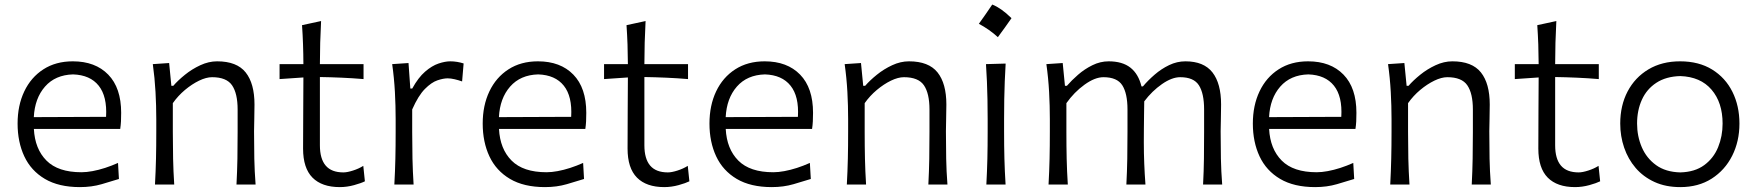

<svg xmlns="http://www.w3.org/2000/svg" viewBox="-20 -792 7540 824"><path d="M323.1 11Q373.2 11 416.5 -1.6Q459.8 -14.2 490.4 -23.9L486.5 -92.8Q459 -80.5 431 -71.4Q403 -62.4 377.1 -57.6Q351.1 -52.8 329.5 -52.8Q229.2 -52.8 179.5 -102.8Q129.8 -152.7 125.4 -238.6H495.9Q498.3 -254.5 499.2 -271.2Q500 -287.8 500 -307.9Q500 -414.8 444.5 -471.8Q389 -528.8 292.5 -528.8Q219.3 -528.8 166.1 -494.4Q112.9 -460.1 84.2 -399.8Q55.5 -339.5 55.5 -261.7Q55.5 -182.6 84.3 -121Q113.1 -59.4 172.6 -24.2Q232.1 11 323.1 11ZM435.2 -290.6 125.1 -289.3Q129.2 -370.2 173.2 -420.4Q217.2 -470.6 293.6 -472.7Q366.9 -470.3 403.6 -424.2Q440.3 -378.2 435.2 -290.6Z M645.1 0H727.7Q724 -57.6 722.9 -110.7Q721.7 -163.8 721.7 -225.9V-349.3Q744 -381 773.8 -406Q803.7 -431 834.5 -445.9Q865.3 -460.7 890.1 -460.7Q952.2 -460.7 976 -425.8Q999.8 -390.9 999.8 -322.1V-225.9Q999.8 -163.8 998.9 -110.7Q997.9 -57.6 994.9 0H1076.9Q1072.5 -57.6 1071.4 -111.1Q1070.3 -164.6 1070.3 -228.7Q1070.3 -251.5 1071.3 -280.8Q1072.2 -310.1 1072.2 -343.5Q1072.2 -433.7 1034.3 -481.2Q996.4 -528.8 911.8 -528.8Q875.6 -528.8 839.7 -512.1Q803.8 -495.5 773.7 -471.1Q743.6 -446.8 723.9 -423.9H715.4L705.9 -521.5L635.8 -516.8Q644.1 -457.6 647.4 -397.4Q650.7 -337.3 650.7 -280.7V-228.7Q650.7 -164.6 649.5 -111.1Q648.3 -57.6 645.1 0Z M1438.2 11Q1468.9 11 1499.7 2.5Q1530.6 -6.1 1546 -13.9L1539.1 -80.2Q1519.9 -68 1495 -60.1Q1470.2 -52.1 1453.7 -52.1Q1402.6 -52.1 1377.8 -81.3Q1352.9 -110.5 1352.9 -168.6V-461.4Q1398.7 -460.7 1446.3 -458.6Q1493.9 -456.5 1540.2 -452.6V-516.8H1352.9Q1353 -567.7 1354.2 -608.9Q1355.4 -650 1358 -701.7L1276.2 -684Q1279.2 -640.9 1280.5 -601Q1281.9 -561.1 1282.1 -516.8H1179.8V-452.6L1282.1 -459.6Q1282 -398.8 1281.4 -319.5Q1280.7 -240.2 1280.7 -154.3Q1280.7 -70.5 1321.1 -29.7Q1361.5 11 1438.2 11Z M1672.4 0H1755Q1751.4 -57.6 1750.2 -110.7Q1749 -163.8 1749 -225.9V-322.3Q1775.3 -381.9 1803.5 -410.2Q1831.7 -438.6 1857.2 -447.2Q1882.8 -455.8 1901.1 -455.8Q1914.5 -455.8 1931.1 -451.9Q1947.7 -448 1963.2 -442.5L1969.7 -519.7Q1956.3 -524 1941.9 -526.4Q1927.5 -528.8 1912.4 -528.8Q1890.1 -528.8 1861.9 -519.3Q1833.7 -509.8 1804.5 -484.6Q1775.3 -459.5 1749.1 -411.9H1741L1733.2 -521.5L1663.1 -516.8Q1671.5 -457.6 1674.8 -397.4Q1678 -337.3 1678 -280.7V-228.7Q1678 -164.6 1676.8 -111.1Q1675.6 -57.6 1672.4 0Z M2319.1 11Q2369.3 11 2412.6 -1.6Q2455.9 -14.2 2486.5 -23.9L2482.6 -92.8Q2455.1 -80.5 2427.1 -71.4Q2399.1 -62.4 2373.2 -57.6Q2347.2 -52.8 2325.6 -52.8Q2225.3 -52.8 2175.6 -102.8Q2125.9 -152.7 2121.5 -238.6H2492Q2494.4 -254.5 2495.3 -271.2Q2496.1 -287.8 2496.1 -307.9Q2496.1 -414.8 2440.6 -471.8Q2385.1 -528.8 2288.6 -528.8Q2215.4 -528.8 2162.2 -494.4Q2109 -460.1 2080.3 -399.8Q2051.6 -339.5 2051.6 -261.7Q2051.6 -182.6 2080.4 -121Q2109.2 -59.4 2168.7 -24.2Q2228.1 11 2319.1 11ZM2431.3 -290.6 2121.2 -289.3Q2125.3 -370.2 2169.3 -420.4Q2213.3 -470.6 2289.7 -472.7Q2363 -470.3 2399.7 -424.2Q2436.4 -378.2 2431.3 -290.6Z M2830.8 11Q2861.4 11 2892.3 2.5Q2923.1 -6.1 2938.6 -13.9L2931.7 -80.2Q2912.4 -68 2887.6 -60.1Q2862.8 -52.1 2846.3 -52.1Q2795.2 -52.1 2770.3 -81.3Q2745.5 -110.5 2745.5 -168.6V-461.4Q2791.2 -460.7 2838.9 -458.6Q2886.5 -456.5 2932.8 -452.6V-516.8H2745.5Q2745.6 -567.7 2746.8 -608.9Q2748 -650 2750.6 -701.7L2668.8 -684Q2671.7 -640.9 2673.1 -601Q2674.5 -561.1 2674.7 -516.8H2572.4V-452.6L2674.7 -459.6Q2674.6 -398.8 2673.9 -319.5Q2673.3 -240.2 2673.3 -154.3Q2673.3 -70.5 2713.7 -29.7Q2754.1 11 2830.8 11Z M3292.3 11Q3342.4 11 3385.7 -1.6Q3429 -14.2 3459.7 -23.9L3455.7 -92.8Q3428.3 -80.5 3400.3 -71.4Q3372.2 -62.4 3346.3 -57.6Q3320.4 -52.8 3298.7 -52.8Q3198.4 -52.8 3148.7 -102.8Q3099 -152.7 3094.6 -238.6H3465.1Q3467.6 -254.5 3468.4 -271.2Q3469.3 -287.8 3469.3 -307.9Q3469.3 -414.8 3413.8 -471.8Q3358.3 -528.8 3261.7 -528.8Q3188.6 -528.8 3135.3 -494.4Q3082.1 -460.1 3053.4 -399.8Q3024.8 -339.5 3024.8 -261.7Q3024.8 -182.6 3053.6 -121Q3082.4 -59.4 3141.8 -24.2Q3201.3 11 3292.3 11ZM3404.4 -290.6 3094.4 -289.3Q3098.5 -370.2 3142.4 -420.4Q3186.4 -470.6 3262.9 -472.7Q3336.1 -470.3 3372.8 -424.2Q3409.6 -378.2 3404.4 -290.6Z M3614.3 0H3696.9Q3693.3 -57.6 3692.1 -110.7Q3690.9 -163.8 3690.9 -225.9V-349.3Q3713.2 -381 3743.1 -406Q3773 -431 3803.7 -445.9Q3834.5 -460.7 3859.3 -460.7Q3921.5 -460.7 3945.3 -425.8Q3969 -390.9 3969 -322.1V-225.9Q3969 -163.8 3968.1 -110.7Q3967.2 -57.6 3964.2 0H4046.1Q4041.7 -57.6 4040.7 -111.1Q4039.6 -164.6 4039.6 -228.7Q4039.6 -251.5 4040.5 -280.8Q4041.5 -310.1 4041.5 -343.5Q4041.5 -433.7 4003.6 -481.2Q3965.6 -528.8 3881 -528.8Q3844.8 -528.8 3808.9 -512.1Q3773.1 -495.5 3743 -471.1Q3712.9 -446.8 3693.2 -423.9H3684.6L3675.1 -521.5L3605 -516.8Q3613.4 -457.6 3616.7 -397.4Q3619.9 -337.3 3619.9 -280.7V-228.7Q3619.9 -164.6 3618.7 -111.1Q3617.5 -57.6 3614.3 0Z M4238.4 -772.5Q4223.8 -751 4209.9 -730.8Q4195.9 -710.6 4181 -689.9Q4202.7 -678.3 4223.5 -663.8Q4244.3 -649.3 4262.5 -632.5Q4277.9 -653.2 4292.4 -673.5Q4306.9 -693.9 4321 -714Q4298.1 -736.6 4277.7 -750.8Q4257.3 -765.1 4238.4 -772.5ZM4213.1 0H4295.6Q4292 -57.6 4290.6 -111.1Q4289.2 -164.6 4289.2 -228.7V-280.7Q4289.2 -326.5 4289.9 -366.1Q4290.7 -405.7 4292.1 -443Q4293.5 -480.4 4295.9 -519.2L4211.5 -516.8Q4214 -478.4 4215.6 -441.4Q4217.2 -404.4 4217.9 -365.3Q4218.7 -326.2 4218.7 -280.7V-228.7Q4218.7 -164.6 4217.5 -111.1Q4216.2 -57.6 4213.1 0Z M5143.2 0H5225.2Q5220.8 -57.6 5219.7 -111.1Q5218.6 -164.6 5218.6 -228.7Q5218.6 -251.5 5219.6 -280.8Q5220.5 -310.1 5220.5 -343.5Q5220.5 -433.7 5183.5 -481.2Q5146.4 -528.8 5067.3 -528.8Q5031.3 -528.8 4997.6 -512.6Q4963.9 -496.4 4935.3 -471.6Q4906.7 -446.9 4885.2 -421.3H4878.8Q4865.9 -474.5 4831.4 -501.7Q4796.8 -528.8 4738.1 -528.8Q4702 -528.8 4668.2 -512.1Q4634.4 -495.5 4606.5 -471.1Q4578.6 -446.8 4558.9 -423.9H4550.4L4540.8 -521.5L4470.7 -516.8Q4479.1 -457.6 4482.4 -397.4Q4485.6 -337.3 4485.6 -280.7V-228.7Q4485.6 -164.6 4484.4 -111.1Q4483.2 -57.6 4480 0H4562.7Q4559 -57.6 4557.8 -110.7Q4556.6 -163.8 4556.6 -225.9V-349.3Q4589.8 -396.3 4634.3 -428.5Q4678.8 -460.7 4715.6 -460.7Q4774.4 -460.7 4796.6 -425.8Q4818.8 -390.9 4818.8 -322.1V-225.9Q4818.8 -163.8 4817.9 -110.7Q4817 -57.6 4814 0H4895.9Q4892.4 -46.7 4890.7 -90.2Q4888.9 -133.7 4888.9 -182.6Q4888.9 -206.9 4889.2 -238.6Q4889.5 -270.3 4889.9 -301.8Q4890.2 -333.3 4890.7 -357Q4924 -401.2 4966.7 -431Q5009.4 -460.7 5044.9 -460.7Q5103.3 -460.7 5125.4 -425.8Q5147.6 -390.9 5147.6 -322.1V-225.9Q5147.6 -163.8 5146.9 -110.7Q5146.2 -57.6 5143.2 0Z M5624.3 11Q5674.4 11 5717.7 -1.6Q5761 -14.2 5791.7 -23.9L5787.8 -92.8Q5760.3 -80.5 5732.3 -71.4Q5704.3 -62.4 5678.3 -57.6Q5652.4 -52.8 5630.8 -52.8Q5530.4 -52.8 5480.8 -102.8Q5431.1 -152.7 5426.6 -238.6H5797.1Q5799.6 -254.5 5800.5 -271.2Q5801.3 -287.8 5801.3 -307.9Q5801.3 -414.8 5745.8 -471.8Q5690.3 -528.8 5593.8 -528.8Q5520.6 -528.8 5467.4 -494.4Q5414.1 -460.1 5385.5 -399.8Q5356.8 -339.5 5356.8 -261.7Q5356.8 -182.6 5385.6 -121Q5414.4 -59.4 5473.9 -24.2Q5533.3 11 5624.3 11ZM5736.4 -290.6 5426.4 -289.3Q5430.5 -370.2 5474.5 -420.4Q5518.5 -470.6 5594.9 -472.7Q5668.1 -470.3 5704.9 -424.2Q5741.6 -378.2 5736.4 -290.6Z M5946.4 0H6029Q6025.3 -57.6 6024.1 -110.7Q6022.9 -163.8 6022.9 -225.9V-349.3Q6045.2 -381 6075.1 -406Q6105 -431 6135.8 -445.9Q6166.5 -460.7 6191.3 -460.7Q6253.5 -460.7 6277.3 -425.8Q6301.1 -390.9 6301.1 -322.1V-225.9Q6301.1 -163.8 6300.1 -110.7Q6299.2 -57.6 6296.2 0H6378.1Q6373.8 -57.6 6372.7 -111.1Q6371.6 -164.6 6371.6 -228.7Q6371.6 -251.5 6372.6 -280.8Q6373.5 -310.1 6373.5 -343.5Q6373.5 -433.7 6335.6 -481.2Q6297.7 -528.8 6213 -528.8Q6176.8 -528.8 6141 -512.1Q6105.1 -495.5 6075 -471.1Q6044.9 -446.8 6025.2 -423.9H6016.7L6007.1 -521.5L5937 -516.8Q5945.4 -457.6 5948.7 -397.4Q5952 -337.3 5952 -280.7V-228.7Q5952 -164.6 5950.7 -111.1Q5949.5 -57.6 5946.4 0Z M6739.5 11Q6770.1 11 6801 2.5Q6831.8 -6.1 6847.3 -13.9L6840.4 -80.2Q6821.1 -68 6796.3 -60.1Q6771.5 -52.1 6755 -52.1Q6703.9 -52.1 6679 -81.3Q6654.2 -110.5 6654.2 -168.6V-461.4Q6699.9 -460.7 6747.6 -458.6Q6795.2 -456.5 6841.5 -452.6V-516.8H6654.2Q6654.3 -567.7 6655.5 -608.9Q6656.7 -650 6659.3 -701.7L6577.5 -684Q6580.4 -640.9 6581.8 -601Q6583.2 -561.1 6583.4 -516.8H6481.1V-452.6L6583.4 -459.6Q6583.3 -398.8 6582.6 -319.5Q6582 -240.2 6582 -154.3Q6582 -70.5 6622.4 -29.7Q6662.8 11 6739.5 11Z M7191.2 -52.1Q7128.3 -53.7 7087.3 -83.4Q7046.3 -113 7026 -160.3Q7005.8 -207.6 7005.8 -261.7Q7005.8 -318.6 7026.5 -364.1Q7047.1 -409.6 7088.5 -436.7Q7130 -463.9 7191.2 -465.5Q7277.9 -462.6 7325.3 -407.3Q7372.8 -351.9 7372.8 -261.7Q7372.8 -207.5 7353.5 -160.1Q7334.2 -112.8 7293.9 -83.3Q7253.7 -53.7 7191.2 -52.1ZM7191.4 11Q7268.9 11 7325.9 -25.3Q7382.8 -61.7 7414 -123.6Q7445.1 -185.4 7445.1 -261.7Q7445.1 -337.3 7415 -397.9Q7384.9 -458.4 7327.9 -493.6Q7270.8 -528.8 7190.4 -528.8Q7112.4 -528.8 7054.6 -494.3Q6996.8 -459.8 6965.1 -399.5Q6933.5 -339.2 6933.5 -261.7Q6933.5 -207.6 6950.3 -158.4Q6967.1 -109.3 6999.7 -71.2Q7032.3 -33.2 7080.4 -11.1Q7128.5 11 7191.4 11Z"/></svg>

Font: Pinar-VF-FD
Style: Regular
Weight: 300
Designer: Amin Abedi
Version: Version 3.0